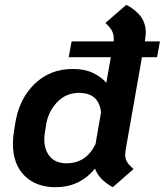

<svg xmlns="http://www.w3.org/2000/svg" viewBox="-20 -770 688 802"><path d="M505 -145Q503 -129 503 -124Q503 -106 511 -93Q519 -80 538 -64L451 12Q392 -21 377 -66Q313 12 212 12Q131 12 82.5 -36Q34 -84 34 -169Q34 -195 38 -219L43 -251Q59 -356 124 -419Q189 -482 284 -482Q333 -482 368 -465.5Q403 -449 424 -424L443 -531H267L279 -597H455Q457 -621 449 -638.5Q441 -656 420 -674L508 -750Q550 -727 569.5 -699Q589 -671 589 -633Q589 -623 585 -597H648L636 -531H573ZM402 -301Q393 -382 310 -382Q256 -382 219 -343.5Q182 -305 173 -251L168 -219Q165 -204 165 -189Q165 -144 188.5 -116Q212 -88 258 -88Q340 -88 379 -168Z"/></svg>

Font: KoHo
Style: Bold Italic
Weight: 700
Italic angle: -10°
Version: Version 1.000; ttfautohint (v1.6)